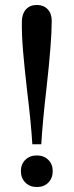

<svg xmlns="http://www.w3.org/2000/svg" viewBox="-20 -742 296 772"><path d="M89 -377Q78 -473 72.5 -539Q67 -605 68 -658Q69 -688 85 -705Q101 -722 128 -722Q155 -722 171.5 -705Q188 -688 188 -658Q188 -575 167 -388Q151 -250 146 -162H110Q105 -247 89 -377ZM64 -54Q64 -82 82 -99.5Q100 -117 128 -117Q156 -117 174 -99.5Q192 -82 192 -54Q192 -26 174.5 -8Q157 10 128 10Q100 10 82 -8Q64 -26 64 -54Z"/></svg>

Font: Fahkwang Medium
Style: Regular
Weight: 500
Version: Version 1.000; ttfautohint (v1.6)